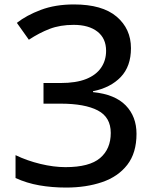

<svg xmlns="http://www.w3.org/2000/svg" viewBox="-20 -833 700 865"><path d="M278 12Q214 12 157 2Q100 -8 50 -31V-134Q102 -109 162 -94.5Q222 -80 275 -80Q383 -80 431 -121Q479 -162 479 -234Q479 -305 420.5 -335.5Q362 -366 253 -366H176V-459H253Q323 -459 368 -477Q413 -495 435.5 -528Q458 -561 458 -604Q458 -660 419 -690.5Q380 -721 312 -721Q251 -721 204 -703Q157 -685 110 -654L56 -730Q99 -764 164 -788.5Q229 -813 313 -813Q441 -813 505.5 -758Q570 -703 570 -616Q570 -534 524 -486Q478 -438 399 -422V-418Q498 -408 546.5 -358Q595 -308 595 -230Q595 -144 553.5 -90.5Q512 -37 440 -12.5Q368 12 278 12Z"/></svg>

Font: Menbere
Style: Regular
Weight: 400
Designer: Aleme Tadesse
Foundry: Sorkin Type Co
Version: Version 1.000